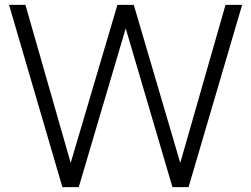

<svg xmlns="http://www.w3.org/2000/svg" viewBox="-20 -765 1026 785"><path d="M17 -745H84L269 -99L460 -745H527L717 -99L902 -745H970L751 0H685L494 -649L302 0H235Z"/></svg>

Font: Evergrow Sans
Style: Light
Weight: 300
Foundry: 10Web
Version: Version 1.000